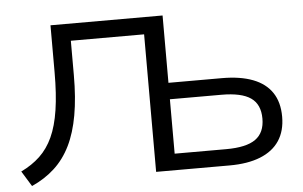

<svg xmlns="http://www.w3.org/2000/svg" viewBox="-51 -781 1377 872"><g transform="rotate(-5 638.0 -345.0)"><path d="M61 15 18 -55Q68 -79 104 -113Q140 -147 163 -197Q186 -247 197 -319Q208 -391 208 -491V-705H719V-398H963Q1046 -398 1103.5 -376Q1161 -354 1190.5 -310Q1220 -266 1220 -200Q1220 -135 1190.5 -90.5Q1161 -46 1103.5 -23Q1046 0 963 0H628V-627H294V-470Q294 -367 280 -288Q266 -209 237.5 -151Q209 -93 165 -52.5Q121 -12 61 15ZM719 -75H954Q1046 -75 1088 -105Q1130 -135 1130 -199Q1130 -264 1087.5 -293.5Q1045 -323 954 -323H719Z"/></g></svg>

Font: Nunito Sans 10pt SemiExpanded
Style: Regular
Weight: 400
Width: 6
Designer: Vernon Adams
Foundry: Vernon Adams
Version: Version 3.101;gftools[0.9.27]